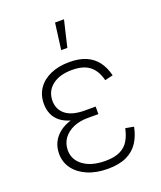

<svg xmlns="http://www.w3.org/2000/svg" viewBox="-141 -847 793 946"><g transform="rotate(-20 255.0 -373.5)"><path d="M261.2 9.8Q200.2 9.8 154.8 -9.8Q109.4 -29.3 84.2 -63.5Q59.1 -97.7 59.1 -142.1Q59.1 -174.3 72 -200.9Q85 -227.5 110.1 -247.3Q135.3 -267.1 172.4 -277.8Q209.5 -288.6 257.8 -288.6H308.1V-259.8H251.5Q209.5 -259.8 176.5 -245.4Q143.6 -231 124.5 -204.8Q105.5 -178.7 105.5 -143.1Q105.5 -93.3 147.9 -62.3Q190.4 -31.2 262.7 -31.2Q310.5 -31.2 339.8 -45.4Q369.1 -59.6 385 -85.9Q400.9 -112.3 408.7 -149.4L452.1 -141.6Q443.4 -95.7 421.1 -61.5Q398.9 -27.3 359.6 -8.8Q320.3 9.8 261.2 9.8ZM257.8 -266.1Q208.5 -266.1 173.3 -275.6Q138.2 -285.2 116 -302.7Q93.8 -320.3 83.3 -344.7Q72.8 -369.1 72.8 -398.4Q72.8 -444.8 96.2 -478.8Q119.6 -512.7 161.9 -531.2Q204.1 -549.8 260.7 -549.8Q312 -549.8 347.9 -534.2Q383.8 -518.6 406.2 -488.8Q428.7 -459 439.5 -415.5L397 -405.3Q384.3 -457 351.8 -482.9Q319.3 -508.8 260.7 -508.8Q194.3 -508.8 156.2 -479Q118.2 -449.2 117.7 -398.9Q117.7 -352.5 151.6 -325.9Q185.5 -299.3 251.5 -299.3H308.1V-266.1ZM243.7 -618.7 261.7 -756.8H308.6L275.9 -618.7Z"/></g></svg>

Font: Inter 16pt ExtraLight
Style: Regular
Weight: 250
Version: Version 4.001;git-66647c0bb